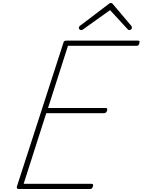

<svg xmlns="http://www.w3.org/2000/svg" viewBox="-20 -1271 958 1291"><path d="M108 0Q99 0 95.5 -3.5Q92 -7 93 -15L406 -982Q408 -991 412.5 -994.5Q417 -998 430 -998H906Q917 -998 918 -993Q919 -988 917 -981Q915 -970 910.5 -966.5Q906 -963 896 -963H437L303 -545H689Q699 -545 700.5 -540.5Q702 -536 700 -528Q697 -518 692 -514Q687 -510 678 -510H291L139 -35H594Q604 -35 605.5 -30.5Q607 -26 605 -18Q602 -8 597.5 -4Q593 0 584 0ZM526 -1069Q519 -1069 514.5 -1073.5Q510 -1078 510 -1084Q510 -1088 511.5 -1090.5Q513 -1093 517 -1097L708 -1242Q714 -1248 717.5 -1249.5Q721 -1251 725 -1251Q729 -1251 732.5 -1249.5Q736 -1248 740 -1242L863 -1097Q865 -1095 866 -1091.5Q867 -1088 867 -1085Q867 -1078 861.5 -1073.5Q856 -1069 850 -1069Q846 -1069 842.5 -1071Q839 -1073 836 -1077L720 -1203L545 -1078Q538 -1072 534.5 -1070.5Q531 -1069 526 -1069Z"/></svg>

Font: Playwrite RO Thin
Style: Regular
Weight: 250
Version: Version 1.002